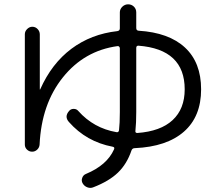

<svg xmlns="http://www.w3.org/2000/svg" viewBox="-20 -823 1040 902"><path d="M847.7 -403.3Q847.7 -591.8 629.9 -608.4Q620.1 -608.4 620.1 -597.7V-296.9Q620.1 -245.1 616.2 -209Q614.3 -198.2 625 -198.2Q734.4 -206.1 791 -258.8Q847.7 -311.5 847.7 -403.3ZM96.7 -143.6V-662.1Q96.7 -675.8 107.4 -686.5Q118.2 -697.3 131.8 -697.3Q146.5 -697.3 156.7 -686.5Q167 -675.8 167 -661.1V-403.3Q167 -402.3 168 -402.3Q168.9 -402.3 168.9 -403.3Q222.7 -524.4 315.4 -593.8Q408.2 -663.1 531.2 -676.8Q543 -678.7 543 -689.5V-764.6Q543 -780.3 554.7 -791.5Q566.4 -802.7 582 -802.7Q597.7 -802.7 608.9 -792Q620.1 -781.2 620.1 -764.6V-691.4Q620.1 -679.7 630.9 -678.7Q773.4 -669.9 849.1 -599.6Q924.8 -529.3 924.8 -403.3Q924.8 -275.4 844.2 -204.6Q763.7 -133.8 613.3 -127Q601.6 -127 597.7 -116.2Q576.2 -52.7 534.2 -12.2Q492.2 28.3 418.9 56.6Q405.3 62.5 390.6 57.1Q376 51.8 368.2 38.1Q361.3 26.4 366.2 12.7Q371.1 -1 383.8 -5.9Q482.4 -46.9 515.6 -121.1Q520.5 -131.8 508.8 -133.8Q385.7 -157.2 303.7 -250Q281.2 -275.4 304.7 -301.8Q312.5 -311.5 326.2 -311.5Q339.8 -311.5 347.7 -301.8Q419.9 -220.7 527.3 -202.1Q537.1 -200.2 539.1 -210.9Q543 -244.1 543 -296.9V-595.7Q543 -600.6 539.6 -604Q536.1 -607.4 532.2 -606.4Q376 -585 275.4 -459.5Q174.8 -334 166 -143.6Q165 -129.9 154.8 -120.1Q144.5 -110.4 130.9 -110.4Q117.2 -110.4 106.9 -120.1Q96.7 -129.9 96.7 -143.6Z"/></svg>

Font: Rounded-X Mgen+ 1mn regular
Style: Regular
Weight: 400
Designer: [Source Han Sans]
Ryoko NISHIZUKA  (kana & ideographs); Paul D. Hunt (Latin, Greek & Cyrillic); Wenlong ZHANG  (bopomofo
Version: Version 1.059.20150602